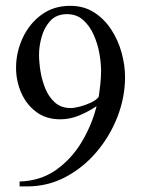

<svg xmlns="http://www.w3.org/2000/svg" viewBox="-20 -632 492 665"><path d="M413.1 -365.2Q413.1 -296.4 387.5 -229.2Q361.8 -162.1 315.7 -107.2Q269.5 -52.2 207.8 -19.3Q146 13.7 73.2 13.7H47.9V-3.4Q120.1 -5.4 173.8 -43.2Q227.5 -81.1 262.9 -140.1Q298.3 -199.2 314.5 -264.2Q286.6 -245.6 254.6 -232.2Q222.7 -218.8 188.5 -218.8Q139.6 -218.8 105.5 -244.4Q71.3 -270 53.5 -310.8Q35.6 -351.6 35.6 -397.5Q35.6 -450.2 58.1 -499.5Q80.6 -548.8 122.8 -580.3Q165 -611.8 223.1 -611.8Q270.5 -611.8 305.9 -589.1Q341.3 -566.4 365.2 -529.8Q389.2 -493.2 401.1 -449.7Q413.1 -406.2 413.1 -365.2ZM330.1 -387.7Q330.1 -413.6 324.2 -446.8Q318.4 -480 304.7 -511Q291 -542 268.3 -562.5Q245.6 -583 211.9 -583Q175.8 -583 154.5 -560.1Q133.3 -537.1 124.3 -504.6Q115.2 -472.2 115.2 -442.9Q115.2 -417.5 120.1 -386Q125 -354.5 137 -325.2Q148.9 -295.9 170.4 -276.9Q191.9 -257.8 224.6 -257.8Q237.3 -257.8 257.1 -262.9Q276.9 -268.1 295.4 -276.9Q314 -285.6 321.8 -296.4Q325.2 -318.8 327.6 -341.6Q330.1 -364.3 330.1 -387.7Z"/></svg>

Font: Scheherazade New
Style: Regular
Weight: 400
Designer: SIL International
Foundry: SIL International
Version: Version 4.000